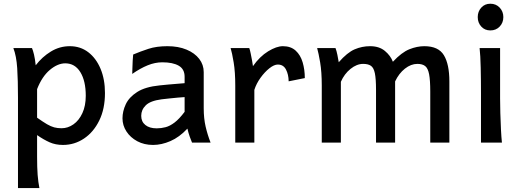

<svg xmlns="http://www.w3.org/2000/svg" viewBox="-20 -751 2745 1011"><path d="M50.3 -498H148.4Q153.8 -485.8 159.2 -463.1Q164.6 -440.4 168 -407.2Q202.1 -451.7 248 -479.7Q293.9 -507.8 347.7 -507.8Q403.3 -507.8 444.8 -476.1Q486.3 -444.3 509.5 -388.7Q532.7 -333 532.7 -261.2Q532.7 -177.7 502.7 -116.5Q472.7 -55.2 422.4 -21.5Q372.1 12.2 311.5 12.2Q272.5 12.2 241.2 -1.7Q210 -15.6 175.3 -39.6V73.2Q175.3 131.8 178.2 169.9Q181.2 208 187.5 239.3H74.7Q74.7 223.1 74.7 180.2Q74.7 137.2 74.7 79.3Q74.7 21.5 74.7 -39.1Q74.7 -99.6 74.7 -152.3Q74.7 -205.1 74.7 -236.8Q74.7 -328.1 70.6 -392.3Q66.4 -456.5 50.3 -498ZM175.3 -281.7V-131.3Q207 -108.9 227.5 -96.9Q248 -85 265.6 -80.3Q283.2 -75.7 304.2 -75.7Q337.4 -75.7 366.7 -96.2Q396 -116.7 413.8 -155.3Q431.6 -193.8 431.6 -246.6Q431.6 -324.7 403.1 -371.1Q374.5 -417.5 323.7 -417.5Q283.7 -417.5 242.4 -382.8Q201.2 -348.1 175.3 -281.7Z M786.1 12.2Q739.3 12.2 702.9 -7.3Q666.5 -26.9 645.8 -58.8Q625 -90.8 625 -127.9Q625 -165 642.3 -202.1Q659.7 -239.3 702.4 -266.6Q745.1 -293.9 820.3 -301.3Q837.4 -303.2 864.7 -305.7Q892.1 -308.1 917.2 -310.1Q942.4 -312 952.1 -313V-346.7Q952.1 -387.2 921.1 -405Q890.1 -422.9 835 -422.9Q796.4 -422.9 757.8 -407.2Q719.2 -391.6 676.3 -361.8Q676.8 -372.6 677.2 -391.8Q677.7 -411.1 678.7 -431.2Q679.7 -451.2 681.2 -463.9Q719.2 -480 761.7 -493.9Q804.2 -507.8 861.3 -507.8Q919.4 -507.8 962.4 -489.7Q1005.4 -471.7 1029.1 -440.9Q1052.7 -410.2 1052.7 -371.1V-180.7Q1052.7 -127.9 1062.7 -84.5Q1072.8 -41 1088.9 0H991.2Q986.3 -11.2 979.2 -31Q972.2 -50.8 966.8 -73.7Q924.3 -28.3 877.4 -8.1Q830.6 12.2 786.1 12.2ZM805.2 -75.2Q829.1 -75.2 852.1 -81.3Q875 -87.4 899.4 -106Q923.8 -124.5 952.1 -162.1V-239.7Q940.4 -239.3 917.2 -237.1Q894 -234.9 869.9 -232.4Q845.7 -230 830.6 -228Q771.5 -220.2 747.6 -196.5Q723.6 -172.9 723.6 -141.1Q723.6 -110.4 745.4 -92.8Q767.1 -75.2 805.2 -75.2Z M1319.3 0H1218.8V-300.3Q1218.8 -372.1 1210.4 -422.4Q1202.1 -472.7 1194.3 -498H1292.5Q1296.4 -487.8 1300 -469.7Q1303.7 -451.7 1307.1 -433.1Q1310.5 -414.6 1312 -402.8Q1347.7 -453.6 1391.8 -480.7Q1436 -507.8 1469.7 -507.8Q1511.2 -507.8 1536.9 -484.4Q1562.5 -460.9 1573.7 -422.6Q1585 -384.3 1585 -339.8L1500 -322.8Q1499.5 -358.9 1485.8 -385Q1472.2 -411.1 1442.9 -411.1Q1423.3 -411.1 1398.4 -391.4Q1373.5 -371.6 1351.6 -341.1Q1329.6 -310.5 1319.3 -277.8Z M2060.5 -322.3V0H1960V-278.3Q1960 -335.9 1953.9 -365.2Q1947.8 -394.5 1933.1 -404.5Q1918.5 -414.6 1892.1 -414.6Q1858.4 -414.6 1825.7 -388.2Q1793 -361.8 1774.9 -320.3V0H1674.3V-300.3Q1674.3 -372.1 1665.8 -422.4Q1657.2 -472.7 1649.9 -498H1746.6Q1752.4 -482.9 1756.6 -461.9Q1760.7 -440.9 1763.7 -423.3Q1808.6 -474.6 1847.4 -491.2Q1886.2 -507.8 1928.7 -507.8Q1976.6 -507.8 2006.6 -482.9Q2036.6 -458 2048.8 -425.8Q2094.7 -475.1 2135.3 -491.5Q2175.8 -507.8 2214.4 -507.8Q2288.6 -507.8 2317.4 -460.2Q2346.2 -412.6 2346.2 -322.3V0H2245.6V-268.6Q2245.6 -328.6 2239.5 -360.1Q2233.4 -391.6 2218.8 -403.1Q2204.1 -414.6 2177.7 -414.6Q2144 -414.6 2112.3 -389.6Q2080.6 -364.7 2060.5 -322.3Z M2505.4 -498H2613.3Q2613.3 -430.2 2613.3 -359.4Q2613.3 -288.6 2613.3 -231.9Q2613.3 -200.7 2614.5 -156Q2615.7 -111.3 2617.9 -68.8Q2620.1 -26.4 2623 0H2512.7Q2512.7 -35.2 2512.7 -82.5Q2512.7 -129.9 2512.7 -177Q2512.7 -224.1 2512.7 -258.8Q2512.7 -330.1 2511.2 -394.8Q2509.8 -459.5 2505.4 -498ZM2495.6 -661.1Q2495.6 -690.4 2514.2 -710.9Q2532.7 -731.4 2562 -731.4Q2591.8 -731.4 2611.1 -710.9Q2630.4 -690.4 2630.4 -661.1Q2630.4 -631.3 2611.1 -611.1Q2591.8 -590.8 2562 -590.8Q2532.7 -590.8 2514.2 -611.1Q2495.6 -631.3 2495.6 -661.1Z"/></svg>

Font: Kanchenjunga Medium
Style: Regular
Weight: 500
Version: Version 2.001